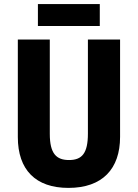

<svg xmlns="http://www.w3.org/2000/svg" viewBox="-20 -1000 672 937"><path d="M467 -980H165V-873H467ZM566 -332V-807H409V-348C409 -253 381 -219 317 -219C255 -219 223 -250 223 -347V-807H67V-331C67 -171 154 -83 314 -83C480 -83 566 -176 566 -332Z"/></svg>

Font: Noto Sans Kannada UI Condensed ExtraBold
Style: Regular
Weight: 800
Width: 3
Designer: Jelle Bosma - Monotype Design Team
Foundry: Monotype Imaging Inc.
Version: Version 2.005